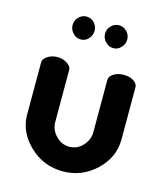

<svg xmlns="http://www.w3.org/2000/svg" viewBox="-105 -763 734 852"><g transform="rotate(15 262.0 -336.5)"><path d="M152 -666.5Q167 -682 188 -682Q209 -682 223.5 -666.5Q238 -651 238 -630Q238 -609 223.5 -593Q209 -577 188 -577Q167 -577 152 -593Q137 -609 137 -630Q137 -651 152 -666.5ZM338 -682Q358 -682 373 -666.5Q388 -651 388 -630Q388 -609 373 -593Q358 -577 338 -577Q317 -577 301.5 -593Q286 -609 286 -630Q286 -651 301 -666.5Q316 -682 338 -682ZM45 -194V-434Q45 -449 64.5 -462Q84 -475 110 -475Q135 -475 154.5 -462Q174 -449 174 -434V-194Q174 -159 200 -131.5Q226 -104 262 -104Q298 -104 323.5 -131.5Q349 -159 349 -194V-435Q349 -451 368.5 -463Q388 -475 414 -475Q442 -475 460 -463Q478 -451 478 -435V-194Q478 -113 414 -52Q350 9 262 9Q174 9 109.5 -52Q45 -113 45 -194Z"/></g></svg>

Font: Dosis
Style: Bold
Weight: 700
Designer: Edgar Tolentino, Pablo Impallari, Igino Marini
Foundry: Edgar Tolentino, Pablo Impallari, Igino Marini
Version: Version 1.007